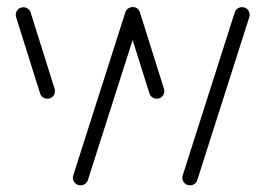

<svg xmlns="http://www.w3.org/2000/svg" viewBox="-20 -539 771 558"><path d="M511.1 -29.6 661.9 -501.9Q663.7 -508.9 669.6 -513.5Q675.6 -518.1 683.3 -518.1Q691.5 -518.1 697 -513.7Q702.6 -509.3 704.6 -502.4Q706.7 -495.6 704.4 -488.9L553.7 -16.7Q551.9 -9.6 545.9 -5Q540 -0.4 532.2 -0.4Q524.1 -0.4 518.5 -4.8Q513 -9.3 510.9 -16.1Q508.9 -23 511.1 -29.6ZM96.3 -268.1 26.7 -489.6Q24.8 -496.3 26.9 -502.8Q28.9 -509.3 34.4 -513.5Q40 -517.8 47.8 -517.8Q55.6 -517.8 61.5 -513.3Q67.4 -508.9 69.3 -501.9L138.9 -280.4Q140.7 -273.7 138.7 -267.2Q136.7 -260.7 131.1 -256.5Q125.6 -252.2 117.8 -252.2Q110 -252.2 104.1 -256.7Q98.1 -261.1 96.3 -268.1ZM193 -29.6 344.1 -502.6Q345.9 -509.3 351.9 -513.9Q357.8 -518.5 365.6 -518.5Q373.7 -518.5 379.3 -514.1Q384.8 -509.6 386.9 -502.8Q388.9 -495.9 386.7 -489.3L235.6 -16.3Q233.7 -9.6 227.8 -5Q221.9 -0.4 214.1 -0.4Q205.9 -0.4 200.4 -4.8Q194.8 -9.3 192.8 -16.1Q190.7 -23 193 -29.6ZM414.1 -268.1 344.4 -489.6Q342.6 -496.3 344.6 -502.8Q346.7 -509.3 352.2 -513.5Q357.8 -517.8 365.6 -517.8Q373.3 -517.8 379.3 -513.3Q385.2 -508.9 387 -501.9L456.7 -280.4Q458.5 -273.7 456.5 -267.2Q454.4 -260.7 448.9 -256.5Q443.3 -252.2 435.6 -252.2Q427.8 -252.2 421.9 -256.7Q415.9 -261.1 414.1 -268.1Z"/></svg>

Font: 26F Galaxy Sans
Style: Regular
Weight: 400
Designer: C₂₉H₂₅N₃O₅
Version: Version 1.100;FEAKit 1.0